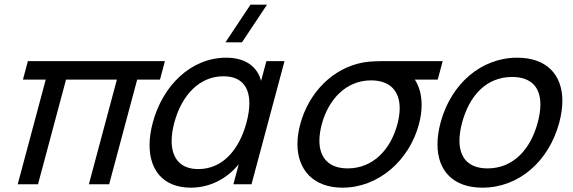

<svg xmlns="http://www.w3.org/2000/svg" viewBox="-20 -808 2512 842"><path d="M57.7 0H146.7L269.6 -459H492.6L369.7 0H458.7L581.6 -459H681.6L703.3 -540H102.3L80.6 -459H180.6Z M1151 -787.5H1078.5L968.8 -622.5H1041.3ZM1148.2 -540 1125 -453.5C1107.7 -517.5 1054.7 -555 972.2 -555C817.2 -555 693.4 -432.5 649.9 -270C640.5 -235.1 635.9 -202 635.9 -171.5C635.9 -60.9 697 15 817 15C899 15 974.7 -23 1027.1 -88L1003.5 0H1083L1227.7 -540ZM849.8 -66.5C768.5 -66.5 732.7 -116.8 732.7 -189.9C732.7 -214.4 736.7 -241.4 744.4 -270C776.6 -390.5 854.4 -473.5 959.9 -473.5C1038.1 -473.5 1073.5 -427.6 1073.5 -355.1C1073.5 -329.8 1069.3 -301.4 1061 -270.5C1029.2 -152 956.8 -66.5 849.8 -66.5Z M1921.4 -540H1690.9C1644.9 -540 1604.4 -540 1572.2 -534C1440.7 -509.5 1334.4 -404 1296.6 -263C1288.4 -232.4 1284.4 -203.3 1284.4 -176.2C1284.4 -62.6 1355 15 1482.1 15C1639.1 15 1774.4 -103.5 1817.1 -263C1825.2 -292.9 1829 -321.5 1829 -347.9C1829 -392 1818.3 -430.2 1799.2 -459H1899.7ZM1504.8 -69.5C1422.2 -69.5 1380.7 -116.1 1380.7 -191.1C1380.7 -212.8 1384.2 -236.9 1391.1 -263C1420 -370.7 1496.4 -455.5 1607.2 -455.5C1607.6 -455.5 1607.9 -455.5 1608.2 -455.5C1692.5 -455.1 1732.8 -406.7 1732.8 -333.2C1732.8 -311.7 1729.4 -288.2 1722.6 -263C1692.4 -150 1614.3 -69.5 1504.8 -69.5Z M2095.6 15C2256.1 15 2387.2 -101 2432.6 -270.5C2441.7 -304.4 2446.2 -336.4 2446.2 -365.6C2446.2 -480.4 2377.4 -555 2248.4 -555C2089.9 -555 1957.6 -440 1912.1 -270.5C1903 -236.3 1898.5 -204.2 1898.5 -174.8C1898.5 -59.8 1967.1 15 2095.6 15ZM2118.3 -69.5C2035.2 -69.5 1994.9 -115.4 1994.9 -191.2C1994.9 -214.9 1998.9 -241.5 2006.6 -270.5C2038.3 -388.5 2112.7 -470.5 2225.7 -470.5C2309.8 -470.5 2349.9 -425 2349.9 -349.8C2349.9 -326.1 2345.9 -299.5 2338.1 -270.5C2306.2 -151.5 2229.8 -69.5 2118.3 -69.5Z"/></svg>

Font: Manrope
Style: MediumItalic
Weight: 500
Italic angle: -15°
Designer: Mikhail Sharanda
Foundry: Mikhail Sharanda
Version: Version 4.502;hotconv 1.0.109;makeotfexe 2.5.65596